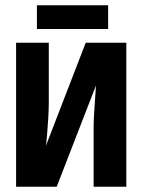

<svg xmlns="http://www.w3.org/2000/svg" viewBox="-20 -708 540 728"><path d="M41 0V-546H165V-318Q165 -295 163 -261Q161 -227 158.5 -197Q156 -167 154 -155L305 -546H459V0H335V-224Q335 -250 337 -281Q339 -312 341 -340Q343 -368 344 -384L195 0ZM120 -598V-688H390V-598Z"/></svg>

Font: Noto Sans Mono ExtraCondensed
Style: Bold
Weight: 700
Width: 2
Designer: Monotype Design Team
Foundry: Monotype Imaging Inc.
Version: Version 2.014